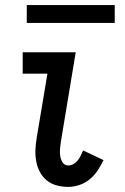

<svg xmlns="http://www.w3.org/2000/svg" viewBox="-20 -725 490 753"><path d="M248 8Q224 8 202 2Q180 -4 163.5 -17.5Q147 -31 136.5 -50.5Q126 -70 122 -92.5Q118 -115 119 -138Q120 -161 124 -185L166 -436H69V-520H277L219 -171Q217 -157 215.5 -142.5Q214 -128 216 -114Q218 -100 225.5 -88Q233 -76 248 -76Q258 -76 268 -81.5Q278 -87 285 -96Q292 -105 297 -115Q302 -125 306 -135L386 -97Q376 -76 363 -56.5Q350 -37 332 -22Q314 -7 291.5 0.5Q269 8 248 8ZM85 -635V-705H430V-635Z"/></svg>

Font: Iosevka Etoile Medium
Style: Italic
Weight: 500
Italic angle: -9°
Designer: Belleve Invis
Foundry: Belleve Invis
Version: Version 22.1.2; ttfautohint (v1.8.4)